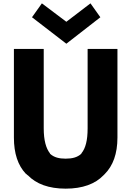

<svg xmlns="http://www.w3.org/2000/svg" viewBox="-20 -1104 785 1146"><path d="M504 -812 503 -811V-338C503 -267 491 -219 466 -189V-188L465 -186C442 -165 412 -157 372 -157C334 -157 303 -164 279 -186L278 -188V-189C255 -218 241 -266 241 -338V-811L240 -812H64L63 -811V-283C63 -188 87 -117 134 -67H135L145 -58H146C196 -6 271 22 372 22C473 22 548 -6 598 -58L605 -65C654 -114 681 -186 681 -283V-811L680 -812ZM520 -1084 376 -974 230 -1084 171 -1001 376 -843 579 -1001Z"/></svg>

Font: Hussar Woodtype
Style: SeBd
Weight: 900
Foundry: Cannot Into Space Fonts
Version: Version 1.07